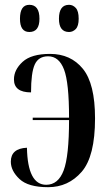

<svg xmlns="http://www.w3.org/2000/svg" viewBox="-20 -770 449 798"><path d="M267 -637Q283 -637 295 -649.5Q307 -662 307 -692Q307 -724 295 -737Q283 -750 267 -750Q225 -750 225 -692Q225 -637 267 -637ZM102 -637Q144 -637 144 -692Q144 -750 102 -750Q63 -750 63 -692Q63 -637 102 -637ZM180 8Q264 8 319.5 -56Q375 -120 375 -278Q375 -422 324.5 -484Q274 -546 188 -546Q110 -546 74 -513Q38 -480 38 -440Q38 -386 109 -386Q109 -468 124.5 -502Q140 -536 180 -536Q225 -536 246 -481.5Q267 -427 267 -281H116V-271H267Q267 -121 244.5 -61.5Q222 -2 172 -2Q95 -2 92 -156Q25 -153 25 -98Q25 -60 61 -26Q97 8 180 8Z"/></svg>

Font: Noto Serif Display Condensed Semi
Style: Regular
Weight: 600
Width: 3
Designer: Monotype Design Team
Foundry: Monotype Imaging Inc.
Version: Version 1.900